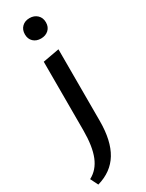

<svg xmlns="http://www.w3.org/2000/svg" viewBox="-254 -680 765 1004"><g transform="rotate(-30 128.5 -178.0)"><path d="M85 4V-410L184 -428V4Q184 124 141.5 194Q99 264 11 289L-12 243Q38 217 61.5 159Q85 101 85 4ZM134 -522Q106 -522 88.5 -538.5Q71 -555 71 -583Q71 -611 88.5 -628Q106 -645 134 -645Q162 -645 180 -628Q198 -611 198 -583Q198 -555 180 -538.5Q162 -522 134 -522Z"/></g></svg>

Font: Ysabeau Office SemiBold
Style: Regular
Weight: 600
Designer: Christian Thalmann (Catharsis Fonts)
Version: Version 2.001;gftools[0.9.30]; featfreeze: tnum,lnum,ss02